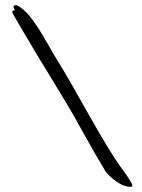

<svg xmlns="http://www.w3.org/2000/svg" viewBox="-20 -703 546 740"><path d="M490 12Q490 17 484 17Q448 17 408 -20Q393 -33 387 -42Q337 -125 300 -193Q263 -261 230.5 -314.5Q198 -368 122 -493Q27 -651 27 -657Q27 -663 38 -663L37 -664Q26 -683 41 -683Q50 -683 70.5 -665.5Q91 -648 114.5 -614Q138 -580 163.5 -534.5Q189 -489 211.5 -453.5Q234 -418 320 -265Q406 -112 448 -55.5Q490 1 490 12Z"/></svg>

Font: Ruge Boogie
Style: Regular
Weight: 400
Version: Version 1.003